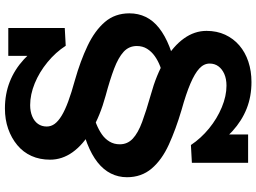

<svg xmlns="http://www.w3.org/2000/svg" viewBox="-154 -586 1066 799"><g transform="rotate(-90 379.5 -187.0)"><path d="M475 14 455 -40Q479 -45 502.5 -54Q526 -63 545 -76.5Q564 -90 575.5 -108.5Q587 -127 587 -151Q587 -184 563 -206Q539 -228 493 -245.5Q447 -263 380 -281Q296 -304 236 -339.5Q176 -375 145 -418.5Q114 -462 114 -512Q114 -555 129.5 -589.5Q145 -624 174.5 -648.5Q204 -673 242.5 -686.5Q281 -700 327 -700Q387 -700 438 -680Q489 -660 531.5 -621Q574 -582 610 -524L546 -530V-686H662V-451L588 -447Q561 -489 519.5 -523Q478 -557 431.5 -576Q385 -595 341 -595Q315 -595 294.5 -586.5Q274 -578 263 -562.5Q252 -547 252 -526Q252 -508 263 -493Q274 -478 297 -464Q320 -450 356.5 -436.5Q393 -423 444 -409Q525 -386 588 -356Q651 -326 687 -284Q723 -242 723 -182Q723 -145 708 -114Q693 -83 662 -58.5Q631 -34 584.5 -15.5Q538 3 475 14ZM437 326Q377 326 326.5 306Q276 286 233 247Q190 208 153 150L219 156V312H101V78L175 74Q203 116 244 149.5Q285 183 332 202.5Q379 222 422 222Q450 222 470.5 213Q491 204 502.5 188.5Q514 173 514 152Q514 128 493.5 109Q473 90 431 72Q389 54 321 35Q240 11 176.5 -18Q113 -47 77 -89.5Q41 -132 41 -192Q41 -228 56.5 -259Q72 -290 103 -314.5Q134 -339 181 -357.5Q228 -376 290 -387L311 -333Q286 -329 262.5 -319.5Q239 -310 220 -297Q201 -284 189.5 -265Q178 -246 178 -222Q178 -190 201.5 -168Q225 -146 271 -129Q317 -112 384 -93Q468 -70 527.5 -34.5Q587 1 618.5 45Q650 89 650 139Q650 182 634 216.5Q618 251 589.5 275.5Q561 300 522 313Q483 326 437 326Z"/></g></svg>

Font: BioRhyme ExtraBold
Style: Bold
Weight: 700
Version: Version 1.600;gftools[0.9.33]